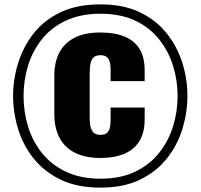

<svg xmlns="http://www.w3.org/2000/svg" viewBox="-20 -847 919 880"><path d="M440 13Q333 13 257 -24Q181 -61 133 -122Q85 -183 62.5 -257.5Q40 -332 40 -408Q40 -483 63 -557.5Q86 -632 133.5 -693Q181 -754 257 -790.5Q333 -827 440 -827Q546 -827 621.5 -790.5Q697 -754 745 -693Q793 -632 816 -558Q839 -484 839 -408Q839 -332 816.5 -257.5Q794 -183 746 -122Q698 -61 622.5 -24Q547 13 440 13ZM439 -123Q386 -123 346.5 -137Q307 -151 281 -177Q255 -203 242 -240Q229 -277 229 -323V-499Q229 -563 252.5 -607Q276 -651 322.5 -674.5Q369 -698 439 -698Q507 -698 552 -679Q597 -660 620 -622Q643 -584 643 -525V-475H487V-526Q487 -553 481.5 -567.5Q476 -582 466 -588Q456 -594 441 -594Q423 -594 412 -586.5Q401 -579 396 -560.5Q391 -542 391 -511V-308Q391 -277 397 -259.5Q403 -242 413.5 -235.5Q424 -229 440 -229Q458 -229 468 -236Q478 -243 482.5 -258Q487 -273 487 -296V-354H643V-299Q643 -241 620 -202Q597 -163 551.5 -143Q506 -123 439 -123ZM441 -28Q533 -28 599.5 -60Q666 -92 709 -146Q752 -200 773 -267.5Q794 -335 794 -407Q794 -479 773 -546Q752 -613 709 -667Q666 -721 599.5 -752.5Q533 -784 441 -784Q349 -784 282 -752.5Q215 -721 172 -667Q129 -613 108.5 -546Q88 -479 88 -407Q88 -335 108.5 -267.5Q129 -200 172 -146Q215 -92 282 -60Q349 -28 441 -28Z"/></svg>

Font: Oswald SemiBold
Style: Regular
Weight: 600
Designer: Vernon Adams
Foundry: Vernon Adams
Version: Version 4.103;gftools[0.9.33.dev8+g029e19f]